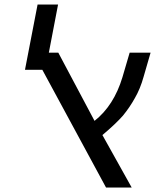

<svg xmlns="http://www.w3.org/2000/svg" viewBox="-20 -833 689 853"><path d="M168 -523H91L147 -813H238L197 -599H239L400 -296Q486 -364 524 -490L556 -599H649L618 -492Q603 -438 579 -397Q557 -357 526 -319Q511 -302 488.5 -280.5Q466 -259 435 -233L565 0H451Z"/></svg>

Font: Libra Sans Modern
Style: Italic
Weight: 400
Italic angle: -12°
Foundry: Stefan Peev, Context Ltd
Version: Version 1.000